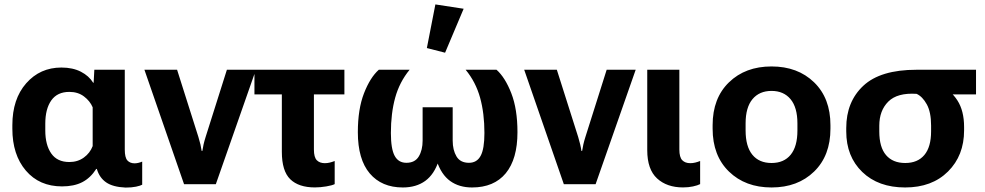

<svg xmlns="http://www.w3.org/2000/svg" viewBox="-20 -829 4432 864"><path d="M259 9.8Q157 9.8 96.3 -61.4Q35.6 -132.6 35.6 -249.8V-265.6Q35.6 -383.3 97.9 -454.2Q160.2 -525.1 256.3 -525.1Q307.4 -525.1 343.9 -506.3Q380.4 -487.5 399.2 -456.8H401.4L404.5 -515.1H541.5V-156Q541.5 -119.9 553.3 -106.9Q565.2 -94 585.9 -94Q593.8 -94 602.9 -96.2Q612.1 -98.4 619.9 -101.8V2.2Q611.8 6.8 592.2 11Q572.5 15.1 545.4 15.1Q487.8 12.7 457.4 -8.5Q427 -29.8 415.8 -68.8H413.1Q387 -28.1 350.1 -9.2Q313.2 9.8 259 9.8ZM292 -99.9Q329.6 -99.9 357.3 -120Q385 -140.1 397 -171.6V-346.2Q384.8 -374.8 357.8 -395.1Q330.8 -415.5 292.2 -415.5Q237.8 -415.5 210.8 -377.2Q183.8 -338.9 183.8 -272.5V-241.9Q183.8 -176.8 210.7 -138.3Q237.5 -99.9 292 -99.9Z M629.9 -515.1H776.9L872.8 -212.6Q878.4 -194.1 882 -179Q885.5 -163.8 887.5 -149.9H890.6Q892.6 -163.8 896 -178.8Q899.4 -193.8 905.3 -212.6L1001 -515.1H1131.6L951.2 0H808.3Z M1125 -404.3V-515.1H1529.8V-404.3ZM1397 14.4Q1324 14.4 1286.1 -22.5Q1248.3 -59.3 1248.3 -146V-455.6H1392.6V-156.2Q1392.6 -121.3 1405.6 -108Q1418.7 -94.7 1441.9 -94.7Q1453.1 -94.7 1464.4 -97.5Q1475.6 -100.3 1486.1 -104.5V-0.5Q1474.9 5.4 1448 9.9Q1421.1 14.4 1397 14.4Z M1792.7 14.6Q1697.5 14.6 1643.9 -48.6Q1590.3 -111.8 1590.3 -234.1Q1590.3 -338.1 1618 -409.3Q1645.8 -480.5 1684.6 -515.1H1823.2Q1777.6 -459.5 1758.3 -389.3Q1739 -319.1 1739 -230.5Q1739 -158.9 1756 -127.7Q1772.9 -96.4 1808.8 -96.4Q1847.4 -96.4 1864.6 -125.1Q1881.8 -153.8 1881.8 -196.3V-346.4H2017.1V-196.3Q2017.1 -153.8 2034.2 -125.1Q2051.3 -96.4 2090.3 -96.4Q2126 -96.4 2142.9 -127.7Q2159.9 -158.9 2159.9 -230.5Q2159.9 -318.8 2140.5 -389.2Q2121.1 -459.5 2075.4 -515.1H2214.4Q2253.2 -480.5 2280.9 -409.3Q2308.6 -338.1 2308.6 -234.1Q2308.6 -113.3 2255.9 -49.3Q2203.1 14.6 2104 14.6Q2046.1 14.6 2005.9 -14.4Q1965.6 -43.5 1945.1 -105.7H1954.1Q1934.3 -44.7 1893.7 -15Q1853 14.6 1792.7 14.6ZM1982.9 -591.8 1900.9 -612.8 1939.2 -809.1 2066.4 -789.6Z M2338.9 -515.1H2485.8L2581.8 -212.6Q2587.4 -194.1 2590.9 -179Q2594.5 -163.8 2596.4 -149.9H2599.6Q2601.6 -163.8 2605 -178.8Q2608.4 -193.8 2614.3 -212.6L2710 -515.1H2840.6L2660.2 0H2517.3Z M3053.7 14.4Q2981 14.4 2936.8 -26.1Q2892.6 -66.7 2892.6 -153.3V-515.1H3037.1V-156.2Q3037.1 -121.3 3050.2 -108Q3063.2 -94.7 3086.4 -94.7Q3097.7 -94.7 3108.9 -97.5Q3120.1 -100.3 3130.6 -104.5V-0.5Q3119.4 5.4 3098.6 9.9Q3077.9 14.4 3053.7 14.4Z M3186.8 -250V-265.6Q3186.8 -387.2 3260.4 -458.6Q3334 -530 3451.9 -530Q3569.8 -530 3643.4 -458.6Q3717 -387.2 3717 -265.6V-250Q3717 -128.4 3643.4 -56.9Q3569.8 14.6 3451.9 14.6Q3334 14.6 3260.4 -56.9Q3186.8 -128.4 3186.8 -250ZM3335.2 -273.7V-241.9Q3335.2 -169.9 3365.6 -132.7Q3396 -95.5 3451.9 -95.5Q3507.8 -95.5 3538.1 -132.7Q3568.4 -169.9 3568.4 -241.9V-273.7Q3568.4 -345.5 3537.5 -382.7Q3506.6 -419.9 3451.9 -419.9Q3397 -419.9 3366.1 -382.7Q3335.2 -345.5 3335.2 -273.7Z M4053.2 14.6Q3932.4 14.6 3860.2 -55.1Q3788.1 -124.8 3788.1 -237.8V-252.9Q3788.1 -371.3 3865.1 -443.2Q3942.1 -515.1 4104.5 -515.1H4372.1V-404.3H4206.5V-446.8Q4258.3 -423.8 4288.3 -377.1Q4318.4 -330.3 4318.4 -257.4V-242.2Q4318.4 -129.2 4246.2 -57.3Q4174 14.6 4053.2 14.6ZM4053.5 -95.5Q4109.4 -95.5 4139.6 -131.5Q4169.9 -167.5 4169.9 -238.3V-264.2Q4169.9 -324.2 4150.6 -359.4Q4131.3 -394.5 4104.7 -406.7Q4018.1 -412.4 3977.4 -371.9Q3936.8 -331.5 3936.8 -263.2V-237.3Q3936.8 -166.5 3967.2 -131Q3997.6 -95.5 4053.5 -95.5Z"/></svg>

Font: RobotoFlex
Style: Regular
Weight: 400
Designer: Berlow after Robertson
Foundry: Google
Version: Version 2.136